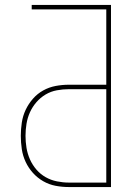

<svg xmlns="http://www.w3.org/2000/svg" viewBox="-20 -755 540 775"><path d="M258 0Q231 0 204.5 -5Q178 -10 154.5 -23.5Q131 -37 113 -57Q95 -77 83.5 -101.5Q72 -126 68 -153Q64 -180 64 -207Q64 -233 68 -260Q72 -287 83.5 -311.5Q95 -336 113 -356.5Q131 -377 154.5 -390Q178 -403 204.5 -408Q231 -413 258 -413H409V-717H108V-735H428V0ZM258 -18H409V-395H258Q234 -395 209.5 -390.5Q185 -386 164 -373.5Q143 -361 127 -342.5Q111 -324 101 -302Q91 -280 87 -255.5Q83 -231 83 -207Q83 -182 87 -158Q91 -134 101 -111.5Q111 -89 127 -70.5Q143 -52 164 -40Q185 -28 209.5 -23Q234 -18 258 -18Z"/></svg>

Font: Iosevka SS18 Thin
Style: Regular
Weight: 100
Monospace: yes
Designer: Belleve Invis
Foundry: Belleve Invis
Version: Version 25.1.1; ttfautohint (v1.8.4)